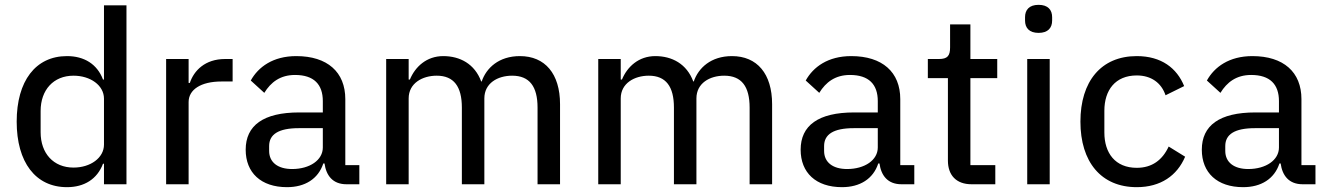

<svg xmlns="http://www.w3.org/2000/svg" viewBox="-20 -762 5489 794"><path d="M410 0H503V-740H410V-433H406C382 -497 328 -530 257 -530C127 -530 49 -427 49 -259C49 -91 127 12 257 12C328 12 382 -21 406 -85H410ZM284 -69C201 -69 148 -128 148 -215V-303C148 -390 201 -449 284 -449C354 -449 410 -409 410 -354V-164C410 -109 354 -69 284 -69Z M760 0V-340C760 -391 810 -425 896 -425H942V-518H911C828 -518 782 -470 765 -419H760V-518H667V0Z M1466 0V-79H1408V-352C1408 -464 1334 -530 1205 -530C1109 -530 1048 -485 1017 -429L1073 -378C1100 -422 1139 -452 1200 -452C1278 -452 1315 -413 1315 -344V-297H1217C1069 -297 996 -243 996 -143C996 -48 1059 12 1167 12C1241 12 1296 -22 1317 -86H1322C1329 -36 1356 0 1413 0ZM1188 -63C1130 -63 1093 -90 1093 -138V-158C1093 -206 1131 -232 1216 -232H1315V-152C1315 -100 1261 -63 1188 -63Z M1670 0V-355C1670 -418 1727 -449 1786 -449C1857 -449 1890 -404 1890 -317V0H1983V-355C1983 -418 2038 -449 2098 -449C2170 -449 2203 -404 2203 -317V0H2296V-331C2296 -457 2234 -530 2130 -530C2043 -530 1991 -481 1972 -425H1970C1943 -498 1882 -530 1813 -530C1744 -530 1697 -486 1675 -433H1670V-518H1577V0Z M2547 0V-355C2547 -418 2604 -449 2663 -449C2734 -449 2767 -404 2767 -317V0H2860V-355C2860 -418 2915 -449 2975 -449C3047 -449 3080 -404 3080 -317V0H3173V-331C3173 -457 3111 -530 3007 -530C2920 -530 2868 -481 2849 -425H2847C2820 -498 2759 -530 2690 -530C2621 -530 2574 -486 2552 -433H2547V-518H2454V0Z M3761 0V-79H3703V-352C3703 -464 3629 -530 3500 -530C3404 -530 3343 -485 3312 -429L3368 -378C3395 -422 3434 -452 3495 -452C3573 -452 3610 -413 3610 -344V-297H3512C3364 -297 3291 -243 3291 -143C3291 -48 3354 12 3462 12C3536 12 3591 -22 3612 -86H3617C3624 -36 3651 0 3708 0ZM3483 -63C3425 -63 3388 -90 3388 -138V-158C3388 -206 3426 -232 3511 -232H3610V-152C3610 -100 3556 -63 3483 -63Z M4096 0V-79H3993V-439H4104V-518H3993V-661H3909V-566C3909 -531 3898 -518 3863 -518H3817V-439H3900V-98C3900 -38 3934 0 3998 0Z M4275 -626C4314 -626 4331 -647 4331 -677V-691C4331 -721 4314 -742 4275 -742C4236 -742 4219 -721 4219 -691V-677C4219 -647 4236 -626 4275 -626ZM4228 0H4321V-518H4228Z M4681 12C4780 12 4848 -36 4881 -114L4813 -156C4787 -100 4744 -68 4681 -68C4592 -68 4547 -129 4547 -214V-304C4547 -389 4592 -450 4681 -450C4741 -450 4783 -419 4800 -368L4877 -406C4847 -480 4783 -530 4681 -530C4533 -530 4448 -425 4448 -259C4448 -93 4533 12 4681 12Z M5420 0V-79H5362V-352C5362 -464 5288 -530 5159 -530C5063 -530 5002 -485 4971 -429L5027 -378C5054 -422 5093 -452 5154 -452C5232 -452 5269 -413 5269 -344V-297H5171C5023 -297 4950 -243 4950 -143C4950 -48 5013 12 5121 12C5195 12 5250 -22 5271 -86H5276C5283 -36 5310 0 5367 0ZM5142 -63C5084 -63 5047 -90 5047 -138V-158C5047 -206 5085 -232 5170 -232H5269V-152C5269 -100 5215 -63 5142 -63Z"/></svg>

Font: IBM Plex Devanagari Text
Style: Regular
Weight: 450
Designer: Mike Abbink, Paul van der Laan, Pieter van Rosmalen, Erin McLaughlin
Foundry: Bold Monday
Version: Version 1.0